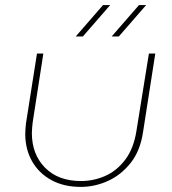

<svg xmlns="http://www.w3.org/2000/svg" viewBox="-20 -720 674 753"><path d="M589 -510 541 -202Q530 -128 492 -80.5Q454 -33 402.5 -10Q351 13 297 13Q230 13 181 -14Q132 -41 105.5 -88Q79 -135 79 -195Q79 -205 80 -216Q81 -227 82 -237L125 -510H150L108 -239Q107 -229 106 -218.5Q105 -208 105 -198Q105 -115 156.5 -62.5Q208 -10 298 -10Q347 -10 392.5 -30Q438 -50 471 -93.5Q504 -137 515 -206L564 -510ZM418 -577 525 -700H553L446 -577ZM277 -577 384 -700H412L305 -577Z"/></svg>

Font: MuseoModerno Thin
Style: Italic
Weight: 100
Italic angle: -9°
Designer: Pablo Cosgaya, Héctor Gatti, Marcela Romero, and the Authors of The MuseoModerno Project.
Foundry: Omnibus-Type Team
Version: Version 1.003